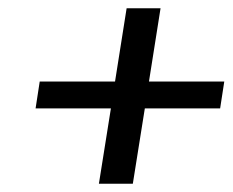

<svg xmlns="http://www.w3.org/2000/svg" viewBox="-20 -519 562 464"><path d="M66 -257H248L219 -75H301L330 -257H512L522 -322H340L368 -499H286L258 -322H76Z"/></svg>

Font: Charger Sport
Style: DfBdObl
Weight: 400
Designer: Jasper
Foundry: Cannot Into Space Fonts
Version: Version 1.1